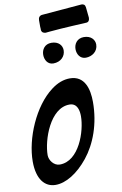

<svg xmlns="http://www.w3.org/2000/svg" viewBox="-129 -1338 898 1411"><g transform="rotate(-10 320.0 -632.5)"><path d="M318 -1113C374 -1118 430 -1122 486 -1125L598 -1131C614 -1133 621 -1146 621 -1164C618 -1190 615 -1216 613 -1242C611 -1262 600 -1269 584 -1269L285 -1244C268 -1242 257 -1229 257 -1210V-1167C257 -1165 257 -1162 257 -1160L258 -1146C258 -1144 258 -1141 258 -1139V-1136C260 -1118 273 -1111 289 -1110ZM548 -878C595 -878 640 -909 640 -961C640 -996 613 -1030 559 -1030C510 -1030 484 -993 484 -953C484 -915 506 -878 548 -878ZM306 -878C361 -878 397 -915 397 -961C397 -996 371 -1030 317 -1030C267 -1030 243 -992 243 -953C243 -915 264 -878 306 -878ZM168 4C244 4 333 -49 411 -146C489 -243 543 -385 543 -549C543 -646 516 -749 405 -749C359 -749 312 -732 266 -697C127 -593 31 -366 31 -194C31 -61 88 4 168 4ZM224 -138C179 -138 147 -184 147 -221C147 -334 224 -560 369 -560C430 -560 438 -499 438 -461C438 -350 368 -138 224 -138Z"/></g></svg>

Font: Bangerz
Style: Regular
Weight: 400
Designer: vernon adams
Foundry: Vernon Adams
Version: Version 2.10;December 28, 2023;FontCreator 13.0.0.2683 64-bi